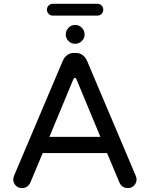

<svg xmlns="http://www.w3.org/2000/svg" viewBox="-20 -959 769 985"><path d="M220.7 -909.2Q220.7 -921.9 229.5 -930.7Q238.3 -939.5 251 -939.5H479.5Q492.2 -939.5 501 -930.7Q509.8 -921.9 509.8 -909.2Q509.8 -896.5 501 -887.7Q492.2 -878.9 479.5 -878.9H251Q238.3 -878.9 229.5 -887.7Q220.7 -896.5 220.7 -909.2ZM317.4 -782.2Q317.4 -801.8 331.5 -816.4Q345.7 -831.1 365.2 -831.1Q385.7 -831.1 399.9 -816.4Q414.1 -801.8 414.1 -782.2Q414.1 -762.7 399.9 -748.5Q385.7 -734.4 365.2 -734.4Q345.7 -734.4 331.5 -748.5Q317.4 -762.7 317.4 -782.2ZM47.9 -39.1Q47.9 -45.9 52.7 -58.6L301.8 -646.5Q310.5 -666 325.2 -676.8Q339.8 -687.5 359.4 -687.5H369.1Q388.7 -687.5 403.3 -676.8Q418 -666 426.8 -646.5L675.8 -58.6Q680.7 -45.9 680.7 -39.1Q680.7 -20.5 668 -7.3Q655.3 5.9 635.7 5.9Q621.1 5.9 609.9 -1.5Q598.6 -8.8 592.8 -22.5L529.3 -173.8H199.2L135.7 -22.5Q129.9 -8.8 118.7 -1.5Q107.4 5.9 92.8 5.9Q73.2 5.9 60.5 -7.3Q47.9 -20.5 47.9 -39.1ZM364.3 -559.6Q359.4 -559.6 356.4 -552.7L233.4 -256.8H495.1L372.1 -552.7Q369.1 -559.6 364.3 -559.6Z"/></svg>

Font: jf-openhuninn-1.0
Style: Regular
Weight: 400
Designer: [Kosugi Maru]
      Designed by Motoya company      

      [Varela Round]
      Joe Prince(Latin component); Avraham Co
Foundry: justfont CO.,LTD.
Version: 1.0